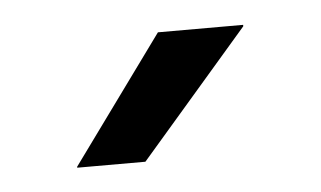

<svg xmlns="http://www.w3.org/2000/svg" viewBox="-27 -717 338 202"><g transform="rotate(-5 142.0 -616.0)"><path d="M145 -683H235V-681.5L120 -548.5H48V-549.5Z"/></g></svg>

Font: Anek Bangla
Style: Regular
Weight: 400
Designer: Sulekha Rajkumar (Bangla), Yesha Goshar (Latin)
Foundry: Ek Type
Version: Version 1.003